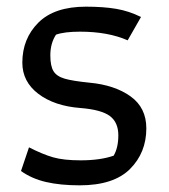

<svg xmlns="http://www.w3.org/2000/svg" viewBox="-20 -546 507 576"><path d="M43 -33 67 -104Q108 -83 139.5 -74Q171 -65 222 -65Q281 -65 321 -79Q335 -103 335 -140Q335 -179 309.5 -198Q284 -217 221 -222Q143 -228 95 -264.5Q47 -301 47 -358Q47 -430 95 -478Q143 -526 238 -526Q290 -526 328.5 -519.5Q367 -513 403 -495L363 -425Q304 -451 220 -451Q173 -451 148 -442Q131 -416 131 -380Q131 -348 140.5 -332.5Q150 -317 174 -310Q198 -303 248 -298Q324 -291 371.5 -257Q419 -223 419 -161Q419 -88 370 -39Q321 10 219 10Q161 10 118 0Q75 -10 43 -33Z"/></svg>

Font: Athiti Medium
Style: Regular
Weight: 500
Designer: CadsonDemak Team
Foundry: CadsonDemak
Version: Version 1.033